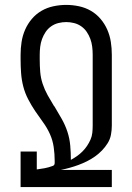

<svg xmlns="http://www.w3.org/2000/svg" viewBox="-20 -763 540 783"><path d="M64 0V-145H130V-72Q146 -74 162 -77Q178 -80 194 -86Q198 -87 200.5 -90Q203 -93 203 -98V-107Q203 -135 199 -163Q195 -191 183.5 -216.5Q172 -242 155.5 -264.5Q139 -287 123.5 -310Q108 -333 95 -358Q82 -383 75 -410Q68 -437 66 -465Q64 -493 64 -521V-540Q64 -566 68 -592Q72 -618 82.5 -642Q93 -666 110 -686Q127 -706 149.5 -719Q172 -732 198 -737.5Q224 -743 250 -743Q276 -743 302 -737.5Q328 -732 350.5 -719Q373 -706 390 -686Q407 -666 417.5 -642Q428 -618 432 -592Q436 -566 436 -540V-251Q436 -232 432.5 -213.5Q429 -195 419 -179Q409 -163 396 -149.5Q383 -136 367.5 -125Q352 -114 335 -105.5Q318 -97 300.5 -90.5Q283 -84 265 -79Q247 -74 228 -70H436V0ZM269 -111Q282 -118 294 -126.5Q306 -135 316.5 -145.5Q327 -156 335 -168Q343 -180 349 -193.5Q355 -207 356.5 -221.5Q358 -236 358 -251V-540Q358 -556 356 -572.5Q354 -589 348.5 -604Q343 -619 334 -632.5Q325 -646 311.5 -655.5Q298 -665 282 -669Q266 -673 250 -673Q234 -673 218 -669Q202 -665 188.5 -655.5Q175 -646 166 -632.5Q157 -619 151.5 -604Q146 -589 144 -572.5Q142 -556 142 -540V-520Q142 -495 144 -470Q146 -445 154 -421Q162 -397 174.5 -374.5Q187 -352 200 -331L202 -329Q217 -304 231.5 -278.5Q246 -253 255 -225.5Q264 -198 266.5 -169Q269 -140 269 -111Z"/></svg>

Font: Iosevka srxl
Style: Regular
Weight: 400
Monospace: yes
Designer: Belleve Invis
Foundry: Belleve Invis
Version: Version 33.0.1; ttfautohint (v1.8.3)